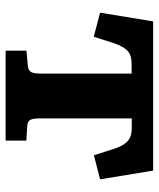

<svg xmlns="http://www.w3.org/2000/svg" viewBox="39 -603 564 682"><g transform="rotate(90 321.0 -262.0)"><path d="M160 0V-74L214.5 -79Q231 -81 236.2 -91Q241.5 -101 241.5 -127V-447.5H207Q193.5 -447.5 182.5 -444.7Q171.5 -442 163 -435Q154.5 -428 147.5 -416.2Q140.5 -404.5 134 -386.5L110.5 -313L25 -335.5L56 -524H586L617 -335.5L531.5 -313.5L508 -387Q500 -411 489.7 -424.2Q479.5 -437.5 466.5 -442.7Q453.5 -448 435 -448H400.5V-121.5Q400.5 -99 405.3 -88.5Q410 -78 426 -77L479.5 -73.5V0Z"/></g></svg>

Font: Literata Variable Black
Style: Regular
Weight: 900
Designer: Latin by Veronika Burian and Jose Scaglione. Greek by Irene Vlachou. Cyrillic by Vera Evstafieva.
Foundry: TypeTogether
Version: Version 3.021